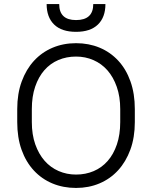

<svg xmlns="http://www.w3.org/2000/svg" viewBox="-20 -920 750 947"><path d="M355 7Q292 7 239 -15Q186 -37 147 -79Q108 -121 86.5 -181Q65 -241 65 -318V-382Q65 -458 87 -518Q109 -578 147.5 -620Q186 -662 239 -684.5Q292 -707 355 -707Q418 -707 471 -685Q524 -663 563 -621Q602 -579 623.5 -518.5Q645 -458 645 -382V-318Q645 -242 623 -182Q601 -122 562.5 -80Q524 -38 471 -15.5Q418 7 355 7ZM355 -59Q402 -59 442 -76Q482 -93 511 -126Q540 -159 556.5 -207.5Q573 -256 573 -318V-382Q573 -443 556 -491.5Q539 -540 510 -573Q481 -606 441 -623.5Q401 -641 355 -641Q308 -641 268 -624Q228 -607 199 -574Q170 -541 153.5 -492.5Q137 -444 137 -382V-318Q137 -256 154 -208Q171 -160 200 -127Q229 -94 269 -76.5Q309 -59 355 -59ZM355 -763Q284 -763 247 -799Q210 -835 210 -900H272Q272 -821 355 -821Q440 -821 440 -900H500Q500 -835 463 -799Q426 -763 355 -763Z"/></svg>

Font: Retni Sans
Style: Regular
Weight: 400
Designer: Vitaly Kuzmin
Foundry: ParaType Ltd.
Version: Version 1.00;March 2, 2019;FontCreator 11.5.0.2425 64-bit; t